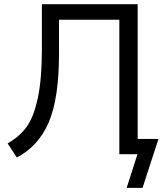

<svg xmlns="http://www.w3.org/2000/svg" viewBox="-20 -739 786 920"><path d="M586.9 161.1 638.7 0H551.8V-644.5H262.7V-480.5Q262.7 -267.6 213.4 -152.8Q164.1 -38.1 60.5 15.6L16.6 -51.8Q73.2 -84 107.4 -130.9Q141.6 -177.7 161.1 -269Q180.7 -360.4 180.7 -502V-718.8H639.6V-73.2H739.3L663.1 161.1Z"/></svg>

Font: Min Sans
Style: Regular
Weight: 400
Designer: Jinseong-Kim, NotoSansCJK, Nunito
Foundry: Jinseong-Kim
Version: Version 1.400;Glyphs 3.1.2 (3151)